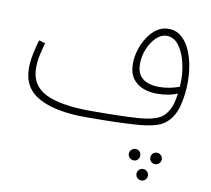

<svg xmlns="http://www.w3.org/2000/svg" viewBox="-83 -579 1052 958"><g transform="rotate(10 443.0 -100.5)"><path d="M363 21Q212 21 127.5 -24.5Q43 -70 43 -171Q43 -205 51 -244Q59 -283 69 -316L101 -307Q93 -280 85.5 -246Q78 -212 78 -178Q78 -90 154.5 -52Q231 -14 384 -14Q526 -14 615.5 -19.5Q705 -25 741 -51Q760 -64 775.5 -93.5Q791 -123 797 -175Q775 -165 748 -160.5Q721 -156 693 -156Q655 -156 622.5 -168.5Q590 -181 570 -209Q550 -237 550 -283Q550 -318 561 -353.5Q572 -389 591.5 -419Q611 -449 637.5 -467Q664 -485 696 -485Q741 -485 772.5 -451Q804 -417 820 -360.5Q836 -304 836 -239Q836 -176 820.5 -116.5Q805 -57 762 -23Q725 6 626.5 13.5Q528 21 363 21ZM585 -288Q585 -250 601 -229Q617 -208 642.5 -199.5Q668 -191 698 -191Q727 -191 753.5 -196.5Q780 -202 801 -210Q802 -227 802 -245Q802 -293 789.5 -340Q777 -387 752.5 -418Q728 -449 692 -449Q665 -449 640.5 -425.5Q616 -402 600.5 -365Q585 -328 585 -288ZM746 192Q733 192 725 183.5Q717 175 717 163Q717 151 725 142.5Q733 134 746 134Q758 134 766.5 142.5Q775 151 775 163Q775 175 766.5 183.5Q758 192 746 192ZM638 192Q626 192 617 183.5Q608 175 608 163Q608 151 617 142.5Q626 134 638 134Q650 134 658 142.5Q666 151 666 163Q666 175 658 183.5Q650 192 638 192ZM692 284Q680 284 671.5 275.5Q663 267 663 255Q663 243 671.5 234.5Q680 226 692 226Q704 226 712.5 234.5Q721 243 721 255Q721 267 712.5 275.5Q704 284 692 284Z"/></g></svg>

Font: Noto Sans Arabic SemCond ExtLt
Style: Regular
Weight: 200
Width: 4
Designer: Monotype Design Team, Nadine Chahine, Nizar Qandah and Khaled Hosny
Foundry: Monotype Imaging Inc.
Version: Version 2.012; ttfautohint (v1.8.4.7-5d5b)